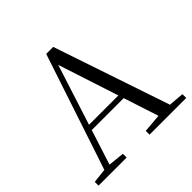

<svg xmlns="http://www.w3.org/2000/svg" viewBox="-183 -909 1083 1083"><g transform="rotate(-45 359.0 -367.0)"><path d="M11.6 0V-30.1L110.1 -41.1H127.5L235.7 -30.1V0ZM84.4 0 328.3 -734.2H384.1L632.2 0H542.1L321.9 -674.6H342.1L338.3 -660.6L126.3 0ZM192.4 -248.8 195.9 -280.7H500.1L503.6 -248.8ZM418.3 0V-30.3L551.9 -41.3H580.7L711.1 -30.3V0Z"/></g></svg>

Font: Noto Serif TC
Style: Regular
Weight: 200
Designer: Ryoko NISHIZUKA 西塚涼子 (kana & ideographs); Frank Grießhammer (Latin, Greek & Cyrillic); Wenlong ZHANG 张文龙 (bopomofo); San
Foundry: Adobe
Version: Version 2.001;hotconv 1.1.0;makeotfexe 2.6.0